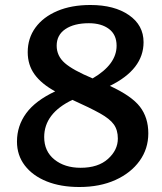

<svg xmlns="http://www.w3.org/2000/svg" viewBox="-20 -735 648 769"><path d="M48 -168Q48 -231 85 -281.5Q122 -332 201 -369Q146 -399 118.5 -437Q91 -475 91 -526Q91 -582 122 -624.5Q153 -667 209.5 -691Q266 -715 342 -715Q438 -715 496.5 -674.5Q555 -634 555 -566Q555 -457 420 -391Q507 -351 540.5 -307.5Q574 -264 574 -201Q574 -139 539 -90.5Q504 -42 442 -14Q380 14 298 14Q223 14 167 -8.5Q111 -31 79.5 -72Q48 -113 48 -168ZM207 -552Q207 -511 239.5 -482.5Q272 -454 351 -421Q447 -477 447 -552Q447 -596 416.5 -619Q386 -642 336 -642Q277 -642 242 -618.5Q207 -595 207 -552ZM270 -335Q157 -281 157 -186Q157 -129 198 -96Q239 -63 303 -63Q373 -63 412.5 -98.5Q452 -134 452 -180Q452 -214 436 -236.5Q420 -259 380.5 -281Q341 -303 270 -335Z"/></svg>

Font: Literata 7pt SemiBold
Style: Italic
Weight: 600
Italic angle: -2°
Designer: Latin by Veronika Burian and Jose Scaglione. Greek by Irene Vlachou. Cyrillic by Vera Evstafieva
Foundry: TypeTogether
Version: Version 3.002